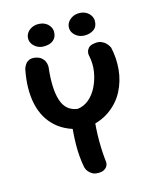

<svg xmlns="http://www.w3.org/2000/svg" viewBox="-118 -884 780 959"><g transform="rotate(-15 272.0 -405.0)"><path d="M265 -239Q174 -251 120 -299Q66 -347 49 -424.5Q32 -502 52 -603Q52 -603 54.5 -610Q57 -617 63.5 -626.5Q70 -636 82 -642Q94 -648 114 -645Q135 -641 146 -631.5Q157 -622 161.5 -611Q166 -600 166.5 -591.5Q167 -583 167 -583Q154 -472 174 -411Q194 -350 254 -343Q287 -347 313 -369Q339 -391 356 -425.5Q373 -460 379.5 -500Q386 -540 378 -580Q378 -580 376.5 -587Q375 -594 377 -604.5Q379 -615 387.5 -624.5Q396 -634 416 -637Q438 -641 453 -635Q468 -629 477 -619.5Q486 -610 490 -602.5Q494 -595 494 -595Q507 -538 501.5 -479.5Q496 -421 469 -369.5Q442 -318 391.5 -283Q341 -248 265 -239ZM271 -7Q252 -7 240 -14Q228 -21 221 -30Q214 -39 211.5 -46.5Q209 -54 209 -54Q198 -113 199 -173.5Q200 -234 208 -294L324 -293Q315 -221 315.5 -159Q316 -97 322 -49Q322 -49 321.5 -42.5Q321 -36 316.5 -28Q312 -20 301 -13.5Q290 -7 271 -7ZM383 -688Q365 -688 350 -695.5Q335 -703 325.5 -716Q316 -729 316 -745Q316 -762 325.5 -775Q335 -788 350 -795.5Q365 -803 383 -803Q402 -803 417 -795.5Q432 -788 441 -774.5Q450 -761 450 -746Q450 -716 430.5 -702Q411 -688 383 -688ZM171 -688Q153 -688 138 -696Q123 -704 114 -717Q105 -730 105 -746Q105 -762 114 -775Q123 -788 138 -795.5Q153 -803 171 -803Q191 -803 206 -795.5Q221 -788 230 -774.5Q239 -761 239 -746Q239 -726 230 -713Q221 -700 206 -694Q191 -688 171 -688Z"/></g></svg>

Font: Sour Gummy Medium
Style: Regular
Weight: 500
Designer: Stefie Justprince
Foundry: Eifetstype
Version: Version 1.000